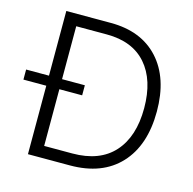

<svg xmlns="http://www.w3.org/2000/svg" viewBox="-126 -834 949 942"><g transform="rotate(15 348.5 -363.5)"><path d="M309.7 0H96.6V-347.7H-19.5V-398.8H96.6V-727.3H322.4Q478.3 -727.3 565.9 -631.2Q653.4 -535.2 653.4 -365.4Q653.1 -193.2 563 -96.6Q473 0 309.7 0ZM163 -59.7H305.8Q444.2 -59.7 516.7 -140.1Q589.1 -220.5 589.1 -365.4Q588.8 -508.2 519 -587.9Q449.2 -667.6 318.5 -667.6H163V-398.8H278.8V-347.7H163Z"/></g></svg>

Font: Inter Light BETA
Style: Regular
Weight: 300
Designer: Rasmus Andersson
Foundry: rsms
Version: Version 3.011;git-f93a4a705